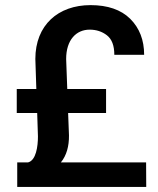

<svg xmlns="http://www.w3.org/2000/svg" viewBox="-20 -741 628 761"><path d="M400.4 -388.2H246.6L242.2 -507.3C242.2 -583 282.2 -623.5 335.4 -623.5C361.3 -623.5 384.3 -616.2 403.8 -601.1C423.3 -585.9 433.1 -560.5 433.1 -523.9H551.3C551.3 -582.5 532.7 -629.9 496.1 -666.5C459.5 -702.6 406.7 -720.7 338.9 -720.7C210.4 -720.7 120.1 -641.6 120.1 -507.3L124 -388.2H46.4V-293H127.4L130.4 -200.2C130.4 -160.6 123 -105 90.8 -97.2H48.3V0H559.6L559.1 -97.2H221.2C244.1 -125 253.9 -162.1 253.4 -204.6L250 -293H400.4Z"/></svg>

Font: Vazirmatn Medium
Style: Regular
Weight: 500
Designer: Saber Rastikerdar
Foundry: Saber Rastikerdar
Version: Version 33.003